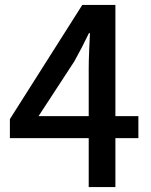

<svg xmlns="http://www.w3.org/2000/svg" viewBox="-20 -757 610 777"><path d="M136 -287 281 -509C302 -547 322 -585 340 -623H344C342 -582 339 -520 339 -480V-287ZM339 0H447V-198H540V-287H447V-737H313L20 -275V-198H339Z"/></svg>

Font: Noto Sans HK Medium
Style: Regular
Weight: 500
Designer: Ryoko NISHIZUKA 西塚涼子 (kana, bopomofo & ideographs); Paul D. Hunt (Latin, Greek & Cyrillic); Sandoll Communications 산돌커뮤니
Foundry: Adobe
Version: Version 2.002;hotconv 1.0.116;makeotfexe 2.5.65601